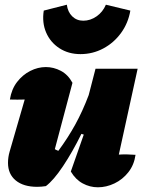

<svg xmlns="http://www.w3.org/2000/svg" viewBox="-20 -787 613 816"><path d="M281 -58 336 -215 326 -218Q288 -141 248 -81Q208 -21 175 4Q156 7 138 7Q80 7 47 -20Q14 -47 14 -95Q14 -119 21 -143L85 -364Q54 -363 22 -364Q29 -408 52.5 -438.5Q76 -469 108.5 -485.5Q141 -502 175 -502Q208 -502 238.5 -486Q269 -470 288 -435L213 -153Q220 -149 228 -146Q268 -200 299.5 -257Q331 -314 357 -383L386 -495H565L485 -130Q519 -132 556 -129Q550 -86 525.5 -55Q501 -24 466.5 -7.5Q432 9 396 9Q362 9 331.5 -7.5Q301 -24 281 -58ZM322 -557Q271 -557 232.5 -582Q194 -607 176 -649Q158 -691 166 -742L264 -767Q268 -736 287 -717.5Q306 -699 334 -699Q364 -699 390.5 -717.5Q417 -736 430 -767L534 -742Q525 -689 494.5 -647Q464 -605 419 -581Q374 -557 322 -557Z"/></svg>

Font: Piazzolla Black
Style: Italic
Weight: 900
Italic angle: -11.3°
Designer: Juan Pablo del Peral
Foundry: Huerta Tipografica
Version: Version 1.330